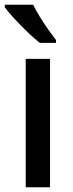

<svg xmlns="http://www.w3.org/2000/svg" viewBox="-32 -786 306 806"><path d="M178 0H76V-539H178ZM107 -766Q118 -744 135 -716Q152 -688 170.5 -662Q189 -636 203 -618V-606H135Q113 -623 83.5 -651.5Q54 -680 27.5 -708.5Q1 -737 -12 -756V-766Z"/></svg>

Font: Noto Sans Sinhala UI SemiCondensed Medium
Style: Regular
Weight: 500
Width: 4
Designer: Jelle Bosma - Monotype Design Team
Foundry: Monotype Imaging Inc.
Version: Version 2.006; ttfautohint (v1.8.4.7-5d5b)